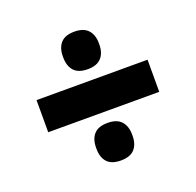

<svg xmlns="http://www.w3.org/2000/svg" viewBox="-94 -652 698 685"><g transform="rotate(-20 255.0 -309.5)"><path d="M44.5 -248.5V-370.5H466V-248.5ZM254.5 -65Q219 -65 202.5 -83.2Q186 -101.5 186 -134V-138Q186 -170.5 202.5 -189Q219 -207.5 254.5 -207.5Q289.5 -207.5 306.2 -189Q323 -170.5 323 -138V-134Q323 -101.5 306.2 -83.2Q289.5 -65 254.5 -65ZM254.5 -411.5Q219 -411.5 202.5 -430Q186 -448.5 186 -481V-485Q186 -517 202.5 -535.5Q219 -554 254.5 -554Q289.5 -554 306.2 -535.5Q323 -517 323 -485V-481Q323 -448.5 306.2 -430Q289.5 -411.5 254.5 -411.5Z"/></g></svg>

Font: Anek Telugu
Style: Bold
Weight: 700
Designer: Omkar Bhoir (Telugu), Yesha Goshar (Latin)
Foundry: Ek Type
Version: Version 1.003